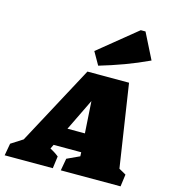

<svg xmlns="http://www.w3.org/2000/svg" viewBox="-198 -925 898 1021"><g transform="rotate(15 251.5 -415.0)"><path d="M531 -89Q542 -83 551 -78Q560 -73 570 -67L561 0H232L244 -67L313 -99L312 -121H160L149 -98Q163 -90 171 -85.5Q179 -81 197 -67L188 0H-77L-65 -67L-1 -108L233 -544H462ZM209 -223H305L294 -398ZM280 -589 240 -659 450 -830H476L547 -689Q481 -658 414.5 -633.5Q348 -609 280 -589Z"/></g></svg>

Font: Piazzolla SC Black
Style: Italic
Weight: 900
Italic angle: -11.3°
Designer: Juan Pablo del Peral
Foundry: Huerta Tipografica
Version: Version 1.330